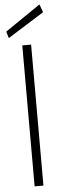

<svg xmlns="http://www.w3.org/2000/svg" viewBox="-65 -948 318 977"><g transform="rotate(-5 93.5 -460.0)"><path d="M71 0V-720H116V0ZM6 -763 -4 -797 176 -920 191 -879Z"/></g></svg>

Font: DM Sans 12pt ExtraLight
Style: Regular
Weight: 250
Version: Version 4.004;gftools[0.9.30]